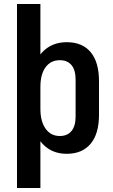

<svg xmlns="http://www.w3.org/2000/svg" viewBox="-20 -760 563 960"><path d="M314 9Q258 9 218 -19Q178 -47 156.5 -98.5Q135 -150 134 -222V-320Q135 -393 156.5 -444Q178 -495 218.5 -522Q259 -549 314 -549Q392 -549 433.5 -499Q475 -449 475 -354V-186Q475 -91 433 -41Q391 9 314 9ZM65 -740H182V-356V180H65ZM279 -80Q317 -80 337.5 -105Q358 -130 358 -177V-362Q358 -410 337.5 -434.5Q317 -459 279 -459Q234 -459 208 -424Q182 -389 182 -325V-216Q182 -153 208 -116.5Q234 -80 279 -80Z"/></svg>

Font: Pathway Extreme Condensed SemiBold
Style: Regular
Weight: 600
Width: 3
Version: Version 1.001;gftools[0.9.26]